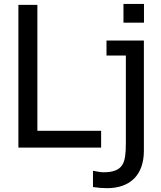

<svg xmlns="http://www.w3.org/2000/svg" viewBox="-20 -752 819 978"><path d="M495.1 -85.9H170.4V-727.1H73.7V0H495.1ZM713.4 -731.9H608.9V-636.7H713.4ZM712.9 -545.4H522.5V-469.2H621.1V-22C621.1 32.7 616.7 65.9 603 87.9C587.4 113.3 556.6 125.5 507.3 125.5C494.1 125.5 478 123 459 118.7H453.6V200.7C478.5 204.6 502 206.5 524.9 206.5C643.6 206.5 712.9 138.7 712.9 15.6Z"/></svg>

Font: SG Kara
Style: Regular
Weight: 400
Designer: Damoon Khanjanzadeh
Version: Version 1.000